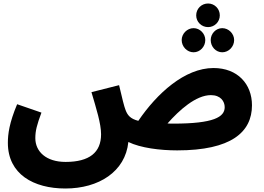

<svg xmlns="http://www.w3.org/2000/svg" viewBox="-20 -847 1507 1098"><path d="M1170 -692C1207 -692 1237 -722 1237 -759C1237 -797 1207 -827 1170 -827C1132 -827 1102 -797 1102 -759C1102 -722 1132 -692 1170 -692ZM1087 -548C1124 -548 1154 -580 1154 -618C1154 -654 1124 -686 1087 -686C1050 -686 1019 -654 1019 -618C1019 -580 1050 -548 1087 -548ZM1251 -548C1288 -548 1319 -580 1319 -618C1319 -654 1288 -686 1251 -686C1214 -686 1185 -654 1185 -618C1185 -580 1214 -548 1251 -548ZM354 231C544 231 697 135 714 -35C784 -1 895 13 993 13C1302 13 1421 -91 1421 -245C1421 -366 1339 -458 1201 -458C1036 -458 877 -312 771 -156C724 -168 709 -189 698 -218C690 -238 679 -283 661 -360L503 -320C531 -225 558 -140 558 -79C558 25 491 79 355 79C244 79 182 20 182 -57C182 -99 191 -133 217 -203L78 -251C33 -144 25 -80 25 -30C25 149 172 231 354 231ZM1186 -303C1242 -303 1265 -267 1265 -234C1265 -178 1203 -140 971 -140C960 -140 949 -140 938 -141C1005 -217 1100 -303 1186 -303Z"/></svg>

Font: Noto Sans Arabic UI XBd
Style: Regular
Weight: 800
Designer: Monotype Design Team, Nadine Chahine and Nizar Qandah
Foundry: Monotype Imaging Inc.
Version: Version 2.010